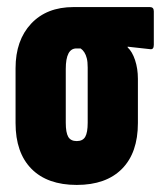

<svg xmlns="http://www.w3.org/2000/svg" viewBox="-20 -517 462 543"><path d="M197 6Q114 6 69 -39.5Q24 -85 24 -169V-324Q24 -403 68 -450Q112 -497 188 -497H404Q415 -497 415 -485V-390Q415 -376 404 -378L341 -385V-383Q354 -371 362 -347Q370 -323 370 -294V-169Q370 -85 325 -39.5Q280 6 197 6ZM197 -118Q214 -118 221 -130Q228 -142 228 -170V-326Q228 -342 225.5 -352Q223 -362 218.5 -369Q214 -376 208 -380H196Q181 -380 173.5 -365.5Q166 -351 166 -322V-170Q166 -142 173 -130Q180 -118 197 -118Z"/></svg>

Font: Sofia Sans Extra Condensed Black
Style: Regular
Weight: 900
Designer: Botio Nikoltchev, Ani Petrova
Foundry: lettersoup
Version: Version 4.101